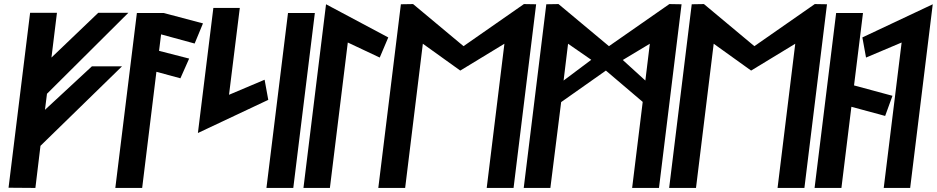

<svg xmlns="http://www.w3.org/2000/svg" viewBox="-20 -924 4606 944"><path d="M22 -1 154 0 179 -207 580 -598H432L201 -384L211 -463L611 -861H463L233 -641L260 -861H128Z M653 -860 547 0H679L749 -571L867 -539L910 -636L762 -674L772 -755L937 -710L978 -809L785 -860Z M1029 -885 953 -270 1299 -433 1281 -532 1106 -458 1159 -885Z M1290 0H1422L1528 -860H1396Z M1472 0H1602L1690 -715L1847 -641L1889 -740L1583 -903Z M2460 -709 2373 0H2505L2616 -903L2556 -904L2259 -697L2011 -904L1951 -903L1840 0H1972L2059 -709L2243 -577Z M2887 -630 2751 -528 2773 -709ZM3153 -528 3042 -629 3175 -709ZM3088 0H3220L3331 -903L3271 -904L2974 -697L2726 -904L2666 -903L2555 0H2686L2739 -422L2959 -577L3140 -423Z M3890 -709 3803 0H3935L4046 -903L3986 -904L3689 -697L3441 -904L3381 -903L3270 0H3402L3489 -709L3673 -577Z M3985 0H4117L4166 -399L4332 -354L4368 -453L4179 -504L4223 -860H4091Z M4455 0 4566 -903 4220 -740 4238 -641 4413 -715 4325 0Z"/></svg>

Font: Ny Stormning
Style: Kr
Weight: 400
Designer: Robert Jablonski, Mew Too
Foundry: Cannot Into Space Fonts
Version: Version 0.90